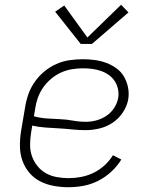

<svg xmlns="http://www.w3.org/2000/svg" viewBox="-20 -776 640 804"><path d="M267 8Q236 8 205.5 2.5Q175 -3 148.5 -16.5Q122 -30 103 -52.5Q84 -75 74 -103Q64 -131 63.5 -162.5Q63 -194 68 -226L85 -326Q89 -353 98.5 -380.5Q108 -408 125 -432.5Q142 -457 165.5 -476.5Q189 -496 216 -508Q243 -520 271.5 -524Q300 -528 327 -528Q353 -528 378 -524.5Q403 -521 425.5 -512.5Q448 -504 467.5 -490Q487 -476 499 -455.5Q511 -435 516 -410.5Q521 -386 517 -360Q512 -332 494.5 -305.5Q477 -279 451.5 -262Q426 -245 396.5 -238Q367 -231 338 -231Q310 -231 282 -234Q254 -237 226 -238.5Q198 -240 170 -242Q142 -244 115 -250L110 -219Q106 -194 106 -169Q106 -144 114 -121.5Q122 -99 137 -80.5Q152 -62 172.5 -50.5Q193 -39 217.5 -34.5Q242 -30 267 -30Q293 -30 319.5 -35Q346 -40 371 -52Q396 -64 417 -83Q438 -102 453 -126L488 -108Q471 -80 446 -57Q421 -34 391.5 -19Q362 -4 330 2Q298 8 267 8ZM340 -266Q362 -266 384 -272Q406 -278 425.5 -291Q445 -304 458 -324Q471 -344 475 -366Q478 -385 474 -403.5Q470 -422 460 -437Q450 -452 435 -462.5Q420 -473 402.5 -479Q385 -485 366 -487.5Q347 -490 327 -490Q304 -490 280.5 -486Q257 -482 235 -472Q213 -462 193.5 -445.5Q174 -429 160 -408.5Q146 -388 138 -365Q130 -342 127 -319L122 -289Q148 -282 175.5 -280Q203 -278 230.5 -277Q258 -276 285 -271Q312 -266 340 -266ZM318 -592 211 -727 249 -753 346 -619 487 -756 518 -724 365 -592Z"/></svg>

Font: Iosevka SS04 XLt Ex
Style: Italic
Weight: 200
Width: 7
Italic angle: -9°
Monospace: yes
Designer: Belleve Invis
Foundry: Belleve Invis
Version: Version 19.0.0; ttfautohint (v1.8.4)